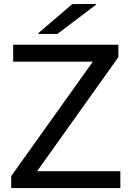

<svg xmlns="http://www.w3.org/2000/svg" viewBox="-20 -958 670 978"><path d="M583 -730V-667L169 -86H593V0H37V-61L453 -644H47V-730ZM175 -785V-789L348 -937L469 -938V-934L272 -785Z"/></svg>

Font: Nacelle
Style: Regular
Weight: 400
Designer: Sora Sagano
Foundry: Sora Sagano
Version: Version 1.000;FEAKit 1.0